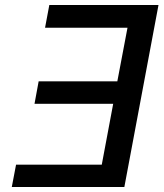

<svg xmlns="http://www.w3.org/2000/svg" viewBox="-20 -745 652 765"><path d="M27 0 44 -89H385.5L431 -331.5H117.5L134 -421H447.5L488 -634.5H159.5L176.5 -725H611.5L475.5 0Z"/></svg>

Font: JuliaMono MediumItalic
Style: Regular
Weight: 500
Italic angle: -9°
Monospace: yes
Designer: cormullion
Foundry: corm
Version: Version 0.049; ttfautohint (v1.8.4)